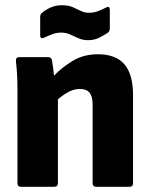

<svg xmlns="http://www.w3.org/2000/svg" viewBox="-20 -716 577 736"><path d="M60 0Q47 0 47 -14V-368Q47 -400 45.5 -428.5Q44 -457 41 -482Q40 -497 54 -497H165Q176 -497 179 -486Q184 -459 187 -426Q219 -459 260 -483.5Q301 -508 356 -508Q423 -508 456.5 -470Q490 -432 490 -350V-14Q490 0 477 0H349Q335 0 335 -14V-316Q335 -346 323.5 -360.5Q312 -375 286 -375Q264 -375 242.5 -363.5Q221 -352 202 -335V-14Q202 0 188 0ZM318 -562Q297 -562 280.5 -569.5Q264 -577 248.5 -584Q233 -591 214 -591Q197 -591 181 -585Q165 -579 150 -572Q134 -564 134 -581V-651Q134 -661 141 -667Q154 -678 173.5 -687Q193 -696 217 -696Q242 -696 259 -688.5Q276 -681 290 -674Q304 -667 321 -667Q339 -667 355 -673Q371 -679 386 -687Q401 -695 401 -678V-608Q401 -597 394 -591Q381 -582 361.5 -572Q342 -562 318 -562Z"/></svg>

Font: Sofia Sans Semi Condensed Black
Style: Regular
Weight: 900
Designer: Botio Nikoltchev, Ani Petrova
Foundry: lettersoup
Version: Version 4.100; ttfautohint (v1.8.4.7-5d5b)